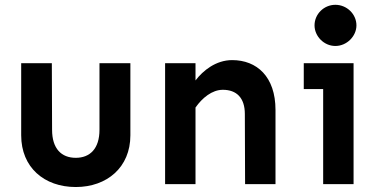

<svg xmlns="http://www.w3.org/2000/svg" viewBox="-20 -751 1540 783"><path d="M385.7 -493.2V-221.7C385.7 -144.5 346.7 -107.4 289.1 -107.4C230.5 -107.4 192.4 -144.5 192.4 -221.7L191.4 -493.2H66.4V-199.2C66.4 -68.4 160.2 11.7 289.1 11.7C416 11.7 511.7 -68.4 511.7 -199.2V-493.2Z M653.3 -493.2V0H777.3V-312.5C804.7 -351.6 844.7 -384.8 888.7 -384.8C944.3 -384.8 978.5 -352.5 978.5 -286.1L979.5 0H1103.5V-302.7C1103.5 -438.5 1027.3 -505.9 926.8 -505.9C860.4 -505.9 807.6 -462.9 777.3 -422.9V-493.2Z M1347.7 -731.4C1300.8 -731.4 1262.7 -693.4 1262.7 -647.5C1262.7 -603.5 1300.8 -563.5 1347.7 -563.5C1394.5 -563.5 1433.6 -603.5 1433.6 -647.5C1433.6 -693.4 1394.5 -731.4 1347.7 -731.4ZM1218.8 -493.2V-387.7H1297.9V0H1421.9V-493.2Z"/></svg>

Font: Sen-gleads
Style: Bold
Weight: 700
Designer: Kosal Sen, Philatype
Foundry: Philatype
Version: Version 1.004; ttfautohint (v1.8.3)